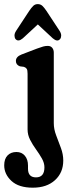

<svg xmlns="http://www.w3.org/2000/svg" viewBox="-65 -664 331 912"><path d="M190.5 -79Q190.5 -50.5 201.8 -21Q213 8.5 224.2 38.5Q235.5 68.5 235.5 98.5Q235.5 156 196.2 191.8Q157 227.5 91 227.5Q24 227.5 -10.5 195.5Q-45 163.5 -45 121.5Q-45 90.5 -29 74.2Q-13 58 13 58Q38.5 58 53.2 75.8Q68 93.5 68 122.5V137.5Q68 178.5 106 178.5Q146 178.5 146 131Q146 110 134 88.8Q122 67.5 106 45.5Q90 23.5 78 0Q66 -23.5 66 -49V-313.5Q66 -331 61.8 -337.2Q57.5 -343.5 48.5 -346.5L29.5 -349Q10.5 -356 10.5 -374.5Q10.5 -394.5 37 -405L111.5 -433.5Q129.5 -440 140 -443Q150.5 -446 162 -446Q175.5 -446 183 -437Q190.5 -428 190.5 -414ZM43.4 -482Q22 -464 9.2 -478Q4.3 -483.5 3.9 -494.2Q3.5 -505 11.2 -517L73.6 -612Q83.7 -627 92.6 -635.8Q101.4 -644.5 114.3 -644.5Q127.6 -644.5 136.7 -635.8Q145.8 -627 155.8 -612L218.3 -517Q226 -505 225.6 -494.2Q225.2 -483.5 219.9 -478Q207.4 -463.5 185.7 -482L114.7 -548Z"/></svg>

Font: Fraunces 144pt SuperSoft SemiBold
Style: Regular
Weight: 600
Version: Version 1.000;[b76b70a41]